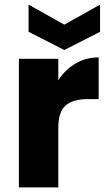

<svg xmlns="http://www.w3.org/2000/svg" viewBox="-20 -813 468 833"><path d="M233 -465Q263 -511 308 -537.5Q353 -564 408 -564V-383H361Q297 -383 265 -355.5Q233 -328 233 -259V0H62V-558H233ZM414 -675 259 -596 104 -675V-793L259 -706L414 -793Z"/></svg>

Font: Fz Poppins
Style: Bold
Weight: 700
Designer: Ninad Kale (Devanagari), Jonny Pinhorn (Latin)
Foundry: Indian Type Foundry
Version: Vit hóa bi Vntype.Com & FontZin.Com